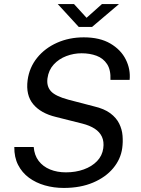

<svg xmlns="http://www.w3.org/2000/svg" viewBox="-20 -916 695 946"><path d="M294.2 10Q245.2 10 201 -2.6Q156.8 -15.2 122.6 -40.4Q88.5 -65.6 69.2 -103.4Q49.9 -141.1 50.5 -191.8H146.1Q149.3 -150.9 170.6 -123Q192 -95.2 226.8 -81Q261.7 -66.8 304.7 -66.8Q352.9 -66.8 392.7 -81.2Q432.5 -95.5 458.2 -122.1Q483.8 -148.7 488.8 -185.3Q493.3 -218.1 482.3 -242Q471.3 -265.8 446.8 -281.8Q422.2 -297.8 385.4 -307.1L255.5 -339.8Q181.1 -357.6 143.7 -402.5Q106.4 -447.4 116.1 -521.3Q124.6 -583.8 163 -631.3Q201.4 -678.8 261.2 -705.4Q321 -732 392.7 -732Q472 -732 523.9 -701.4Q575.9 -670.8 599.8 -622.7Q623.8 -574.7 618.7 -522.4H524.2Q526.4 -571.4 507.6 -600.1Q488.8 -628.8 455.8 -641.2Q422.8 -653.5 381.9 -653.5Q343.4 -653.5 306.8 -639.7Q270.2 -625.9 244.8 -598.3Q219.5 -570.8 213.9 -530.2Q208.7 -491.3 230.7 -466.8Q252.6 -442.3 316.8 -424.9L442.7 -392.1Q493.6 -380.3 523.5 -357.9Q553.3 -335.6 567.3 -307Q581.4 -278.4 583.8 -247.3Q586.3 -216.2 582.3 -186.6Q574.9 -132 537.8 -87.4Q500.6 -42.7 438.5 -16.4Q376.5 10 294.2 10ZM368.1 -783.2 264.6 -895.9H344.7L406.5 -828.3L482.3 -895.9H566.2L433.5 -783.2Z"/></svg>

Font: Public Sans Thin
Style: Italic
Weight: 100
Italic angle: -8°
Designer: The Public Sans project authors (U.S. Web Design System). Libre Franklin designed by Pablo Impallari and Rodrigo Fuenzal
Version: Version 2.000